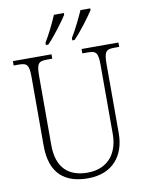

<svg xmlns="http://www.w3.org/2000/svg" viewBox="-100 -1002 830 1082"><g transform="rotate(-10 315.0 -460.5)"><path d="M362 -784V-771H375C415 -811 470 -886 493 -921V-931H437C417 -886 390 -830 362 -784ZM211 -784V-771H225C264 -811 320 -886 342 -921V-931H285C266 -886 239 -830 211 -784ZM315 10C459 10 529 -85 529 -210V-605C529 -679 541 -689 589 -689H616V-714H405V-689H435C483 -689 495 -679 495 -606V-211C495 -110 442 -22 318 -22C211 -22 143 -79 143 -210V-605C143 -679 155 -689 203 -689H233V-714H12V-689H40C88 -689 100 -679 100 -607V-214C100 -53 185 10 315 10Z"/></g></svg>

Font: Noto Serif Devanagari SemiCondensed ExtraLight
Style: Regular
Weight: 200
Width: 4
Designer: Universal Thirst, Indian Type Foundry and the Monotype Design Team
Foundry: Monotype Imaging Inc.
Version: Version 2.004